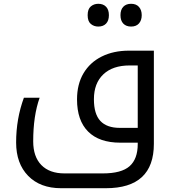

<svg xmlns="http://www.w3.org/2000/svg" viewBox="-20 -752 916 1012"><path d="M302 240Q192 240 128.5 175Q65 110 65 -1Q65 -126 106 -237H189Q155 -142 155 -7Q155 74 198 118Q241 162 320 162H522Q620 162 663 124Q706 86 706 7V0H614Q503 0 444.5 -58.5Q386 -117 386 -228Q386 -308 420 -365.5Q454 -423 516 -454Q578 -485 660 -485H791V6Q791 240 538 240ZM706 -78V-407H663Q574 -407 524.5 -360Q475 -313 475 -229Q475 -151 509 -114.5Q543 -78 612 -78ZM498 -612Q475 -612 458.5 -626Q442 -640 442 -672Q442 -704 458.5 -718Q475 -732 498 -732Q524 -732 539 -716.5Q554 -701 554 -672Q554 -643 539 -627.5Q524 -612 498 -612ZM671 -612Q645 -612 630 -627.5Q615 -643 615 -672Q615 -701 630 -716.5Q645 -732 671 -732Q698 -732 712.5 -715.5Q727 -699 727 -672Q727 -645 712.5 -628.5Q698 -612 671 -612Z"/></svg>

Font: Noto Kufi Arabic
Style: Regular
Weight: 400
Designer: Monotype Design Team, David Williams, Khaled Hosny
Foundry: Google LLC
Version: Version 2.109; ttfautohint (v1.8.4.7-5d5b)